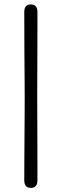

<svg xmlns="http://www.w3.org/2000/svg" viewBox="-20 -748 286 890"><path d="M94.5 -302.5Q94.5 -337 94 -387.8Q93.5 -438.5 93.2 -494.8Q93 -551 92.8 -603.2Q92.5 -655.5 92.5 -692.5Q92.5 -727.5 123 -727.5Q153.5 -727.5 153.5 -692.5Q153.5 -659 153.5 -608Q153.5 -557 153.2 -500Q153 -443 152.8 -390.8Q152.5 -338.5 152.5 -302.5Q152.5 -266 152.8 -213.5Q153 -161 153.2 -104Q153.5 -47 153.5 3.8Q153.5 54.5 153.5 88Q153.5 123 123 123Q92.5 123 92.5 88Q92.5 51 92.8 -1.2Q93 -53.5 93.5 -109.8Q94 -166 94.2 -216.8Q94.5 -267.5 94.5 -302.5Z"/></svg>

Font: Fraunces 144pt SuperSoft
Style: Regular
Weight: 400
Version: Version 1.000;[b76b70a41]